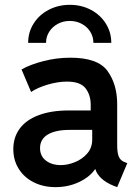

<svg xmlns="http://www.w3.org/2000/svg" viewBox="-20 -768 579 796"><path d="M35.2 -149.9Q35.2 -198.7 61.8 -234.9Q88.4 -271 140.4 -290.5Q192.4 -310.1 266.1 -310.1H356V-334.5Q356 -374 334.7 -401.9Q313.5 -429.7 257.3 -429.7Q220.7 -429.7 178.7 -417.5Q136.7 -405.3 108.9 -386.7L69.3 -480Q105 -500.5 159.9 -514.6Q214.8 -528.8 271.5 -528.8Q386.2 -528.8 426 -473.4Q465.8 -418 465.8 -336.4V-166Q465.8 -134.3 472.7 -118.2Q479.5 -102.1 497.1 -95.7L507.8 -91.8L465.8 7.8L450.7 2Q419.9 -10.3 400.6 -28.3Q381.3 -46.4 375.5 -66.4H374Q352.1 -34.2 307.6 -13.2Q263.2 7.8 210 7.8Q159.7 7.8 119.9 -12.2Q80.1 -32.2 57.6 -68.1Q35.2 -104 35.2 -149.9ZM232.4 -83.5Q259.8 -83.5 290 -95.5Q320.3 -107.4 341.3 -131.3Q362.3 -155.3 362.3 -189V-229.5H269Q210 -229.5 178 -210.2Q146 -190.9 146 -153.8Q146 -121.1 170.2 -102.3Q194.3 -83.5 232.4 -83.5ZM441.4 -590.3H367.2Q367.2 -615.7 354.2 -636.5Q341.3 -657.2 318.8 -669.2Q296.4 -681.2 269.5 -681.2Q242.2 -681.2 219.7 -669.2Q197.3 -657.2 184.1 -636.5Q170.9 -615.7 170.9 -590.3H96.7Q96.7 -634.3 119.4 -670.4Q142.1 -706.5 181.9 -727.3Q221.7 -748 269.5 -748Q317.4 -748 356.7 -727.3Q396 -706.5 418.7 -670.4Q441.4 -634.3 441.4 -590.3Z"/></svg>

Font: Reddit Sans SemiBold
Style: Regular
Weight: 600
Designer: Stephen Hutchings
Foundry: Reddit
Version: Version 1.013